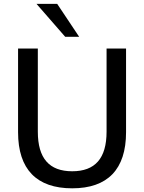

<svg xmlns="http://www.w3.org/2000/svg" viewBox="-20 -972 752 1001"><path d="M356.4 9.8C541 9.8 637.2 -88.9 637.2 -282.7V-718.8H535.6V-285.6C535.6 -146 475.6 -79.1 356.4 -79.1C237.3 -79.1 177.2 -146 177.2 -285.6V-718.8H74.2V-282.7C74.2 -88.9 171.4 9.8 356.4 9.8ZM392.6 -780.3 278.3 -951.7H170.4L319.8 -780.3Z"/></svg>

Font: Winston
Style: Regular
Weight: 400
Designer: Vernon Adams, Kim Jin-seong, David Berlow, Cristiano Sobral
Foundry: The Winston Project Authors
Version: Version 3.004